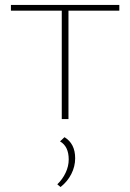

<svg xmlns="http://www.w3.org/2000/svg" viewBox="-20 -480 525 774"><path d="M461 -437H256V0H229V-437H24V-460H461ZM283 158Q283 191 267.5 221.5Q252 252 224 274L211 263Q232 243 244.5 216.5Q257 190 257 163Q257 110 222 90L240 73Q283 99 283 158Z"/></svg>

Font: Ysabeau SC Extralight
Style: Regular
Weight: 200
Designer: Christian Thalmann (Catharsis Fonts)
Version: Version 0.003